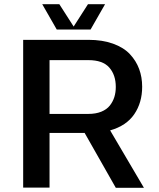

<svg xmlns="http://www.w3.org/2000/svg" viewBox="-20 -890 752 910"><path d="M381.8 -258.8V-259.8H214.8V-1H89.8V-701.2H398.9Q465.3 -701.2 515.6 -683.1Q565.9 -665 595.5 -633.5Q625 -602.1 639.4 -563.2Q653.8 -524.4 653.8 -479Q653.8 -403.8 616.5 -348.9Q579.1 -293.9 502 -272L662.1 0H528.8ZM214.8 -350.1H398.9Q434.1 -350.1 460 -360.6Q485.8 -371.1 500.5 -389.6Q515.1 -408.2 522 -430.2Q528.8 -452.1 528.8 -478Q528.8 -534.7 498 -569.8Q467.3 -605 398.9 -605H214.8ZM478 -870.1 409.2 -750H249L180.2 -870.1H261.2L329.1 -764.2L397 -870.1Z"/></svg>

Font: Fivo Sans Modern Med
Style: Regular
Weight: 450
Designer: Alexander Slobzheninov
Foundry: Alexander Slobzheninov
Version: 1.0